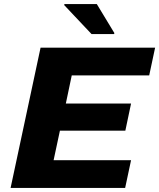

<svg xmlns="http://www.w3.org/2000/svg" viewBox="-20 -922 781 942"><path d="M32 0 179 -688H741L712 -552H332L303 -414H623L595 -281H274L243 -136H623L594 0ZM429 -755 295 -897 296 -902H455L541 -760L540 -755Z"/></svg>

Font: Saira Expanded
Style: Bold Italic
Weight: 700
Width: 7
Italic angle: -12°
Designer: Hector Gatti with collaboration of the Omnibus-Type team
Foundry: Omnibus-Type
Version: Version 1.101